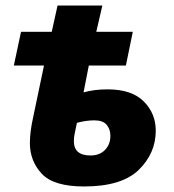

<svg xmlns="http://www.w3.org/2000/svg" viewBox="-20 -664 630 694"><path d="M284 10Q420 10 481.5 -50Q543 -110 543 -192Q543 -254 499.5 -297.5Q456 -341 369 -341Q320 -341 282 -330L301 -427H435L460 -549H328L350 -644H188L167 -549H56L30 -427H139L100 -241Q88 -187 88 -147Q88 -82 131 -36Q174 10 284 10ZM307 -102Q247 -102 247 -154Q247 -167 250 -181.5Q253 -196 258 -220Q291 -229 321 -229Q352 -229 365.5 -213Q379 -197 379 -173Q379 -142 359.5 -122Q340 -102 307 -102Z"/></svg>

Font: Noto Sans Display Extra
Style: Italic
Weight: 800
Italic angle: -12°
Designer: Monotype Design Team
Foundry: Monotype Imaging Inc.
Version: Version 1.900